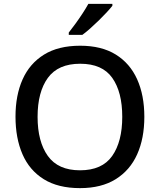

<svg xmlns="http://www.w3.org/2000/svg" viewBox="-20 -961 825 991"><path d="M725 -358Q725 -247 688 -164.5Q651 -82 577 -36Q503 10 393 10Q280 10 206 -36Q132 -82 96 -165Q60 -248 60 -359Q60 -469 96.5 -551Q133 -633 207 -679Q281 -725 394 -725Q504 -725 577.5 -679.5Q651 -634 688 -551.5Q725 -469 725 -358ZM174 -358Q174 -230 227 -156Q280 -82 393 -82Q507 -82 559 -156Q611 -230 611 -358Q611 -486 559.5 -559Q508 -632 394 -632Q280 -632 227 -559Q174 -486 174 -358ZM560 -931Q549 -917 530.5 -897Q512 -877 490 -855.5Q468 -834 445.5 -814Q423 -794 405 -781H335V-793Q350 -812 369 -838Q388 -864 406 -891.5Q424 -919 436 -941H560Z"/></svg>

Font: Noto Sans Vithkuqi Medium
Style: Regular
Weight: 500
Version: Version 1.001